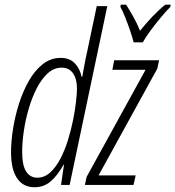

<svg xmlns="http://www.w3.org/2000/svg" viewBox="-20 -786 745 816"><path d="M126.5 9.8Q78.6 9.8 52.7 -28.3Q26.9 -66.4 26.9 -138.7Q26.9 -184.6 35.4 -238.5Q43.9 -292.5 60.8 -345.5Q77.6 -398.4 102.8 -442.6Q127.9 -486.8 161.9 -513.4Q195.8 -540 237.8 -540Q275.4 -540 297.6 -517.3Q319.8 -494.6 326.7 -459.5H329.6Q334 -483.9 338.9 -510.7Q343.8 -537.6 349.6 -562.5L391.1 -759.8H436L275.9 0H239.3L252 -85.9H250Q225.1 -41 196 -15.6Q167 9.8 126.5 9.8ZM138.2 -30.8Q168.9 -30.8 193.4 -53Q217.8 -75.2 236.6 -111.3Q255.4 -147.5 268.8 -190.7Q282.2 -233.9 290.8 -276.6Q299.3 -319.3 303.2 -354.7Q307.1 -390.1 307.1 -410.2Q307.1 -450.7 290.3 -474.6Q273.4 -498.5 241.7 -498.5Q209.5 -498.5 182.9 -474.4Q156.2 -450.2 136 -410.4Q115.7 -370.6 101.8 -323Q87.9 -275.4 81.1 -227.8Q74.2 -180.2 74.2 -141.1Q74.2 -83 91.3 -56.9Q108.4 -30.8 138.2 -30.8ZM340.8 0 348.1 -34.2 598.6 -489.3H457.5L465.3 -529.8H656.2L648.4 -494.1L398.9 -40.5H556.6L547.4 0ZM547.9 -606Q543.5 -625 533.4 -654.5Q523.4 -684.1 512 -712.6Q500.5 -741.2 491.7 -756.8L493.2 -766.1H516.1Q528.8 -746.1 545.4 -717Q562 -688 575.2 -655.3Q598.6 -684.6 625.7 -713.4Q652.8 -742.2 682.1 -766.1H705.1L704.1 -756.8Q686.5 -739.3 664.1 -712.4Q641.6 -685.5 620.6 -657.2Q599.6 -628.9 586.9 -606Z"/></svg>

Font: Open Sans Condensed Light
Style: Italic
Weight: 300
Width: 3
Italic angle: -12°
Designer: Monotype Design Team
Foundry: Monotype Imaging Inc.
Version: Version 3.000; ttfautohint (v1.8.4)